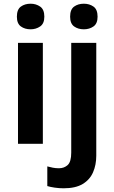

<svg xmlns="http://www.w3.org/2000/svg" viewBox="-20 -775 616 1035"><path d="M211 -544V0H77V-544ZM145 -755Q174 -755 196.5 -739.5Q219 -724 219 -685Q219 -648 196.5 -632.5Q174 -617 145 -617Q114 -617 92.5 -632.5Q71 -648 71 -685Q71 -724 92.5 -739.5Q114 -755 145 -755ZM323 240Q299 240 275 236.5Q251 233 235 228V122Q250 126 265 129Q280 132 298 132Q326 132 345 114.5Q364 97 364 48V-544H499V64Q499 114 481.5 154Q464 194 425.5 217Q387 240 323 240ZM358 -685Q358 -724 379.5 -739.5Q401 -755 432 -755Q462 -755 484 -739.5Q506 -724 506 -685Q506 -648 484 -632.5Q462 -617 432 -617Q401 -617 379.5 -632.5Q358 -648 358 -685Z"/></svg>

Font: Noto Sans Oriya SemiBold
Style: Regular
Weight: 600
Version: Version 2.003